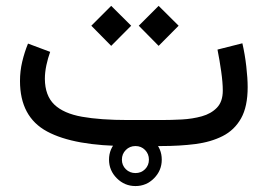

<svg xmlns="http://www.w3.org/2000/svg" viewBox="-20 -499 915 656"><path d="M531.2 0H417.5Q233.4 0 140.9 -49.8Q48.3 -99.6 48.3 -222.2Q48.3 -255.9 55.9 -288.1Q63.5 -320.3 75.7 -350.1L151.4 -321.8Q143.6 -300.3 138.4 -275.9Q133.3 -251.5 133.3 -229.5Q133.8 -172.4 165.5 -141.8Q197.3 -111.3 260.3 -100.1Q323.2 -88.9 417.5 -88.9H531.7Q564.9 -88.9 601.3 -90.8Q637.7 -92.8 669.4 -101.6Q701.2 -110.4 721.2 -131.1Q741.2 -151.9 741.2 -189.5Q741.2 -216.8 735.8 -254.6Q730.5 -292.5 723.1 -329.6L808.1 -351.1Q816.9 -313 821.5 -272.2Q826.2 -231.4 826.2 -201.2Q826.2 -134.8 803.7 -94.7Q781.2 -54.7 741 -34.2Q700.7 -13.7 647.2 -6.8Q593.8 0 531.2 0ZM522 -479 590.3 -411.1 522 -342.3 454.1 -411.1ZM359.9 -479 428.2 -411.1 359.9 -342.3 292 -411.1ZM352.5 46.4Q352.5 9.3 379.2 -17.1Q405.8 -43.5 442.9 -43.5Q480 -43.5 506.3 -17.1Q532.7 9.3 532.7 46.4Q532.7 83.5 506.3 110.1Q480 136.7 442.9 136.7Q405.8 136.7 379.2 110.1Q352.5 83.5 352.5 46.4ZM396.5 46.4Q396.5 65.9 409.9 79.1Q423.3 92.3 442.9 92.3Q462.4 92.3 475.6 79.1Q488.8 65.9 488.8 46.4Q488.8 26.9 475.6 13.4Q462.4 0 442.9 0Q423.3 0 409.9 13.4Q396.5 26.9 396.5 46.4Z"/></svg>

Font: Vazirmatn UI
Style: Regular
Weight: 400
Designer: Saber Rastikerdar
Foundry: Saber Rastikerdar
Version: Version 33.003